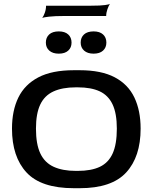

<svg xmlns="http://www.w3.org/2000/svg" viewBox="-20 -979 803 1009"><path d="M368 10Q196 10 119.5 -72.5Q43 -155 43 -303Q43 -398 76.5 -466.5Q110 -535 181.5 -572.5Q253 -610 368 -610H399Q512 -610 582.5 -573Q653 -536 686 -467Q719 -398 719 -303Q719 -155 643 -72.5Q567 10 399 10ZM378 -81H389Q460 -81 505 -102.5Q550 -124 572 -172.5Q594 -221 594 -303Q594 -383 571.5 -430.5Q549 -478 504 -499Q459 -520 389 -520H378Q308 -520 261 -498.5Q214 -477 191.5 -429.5Q169 -382 169 -303Q169 -221 192 -172.5Q215 -124 262 -102.5Q309 -81 378 -81ZM289 -697Q257 -697 239 -713Q221 -729 221 -755Q221 -782 238.5 -798Q256 -814 289 -814Q321 -814 338.5 -798Q356 -782 356 -755Q356 -729 338.5 -713Q321 -697 289 -697ZM472 -697Q440 -697 422 -713Q404 -729 404 -755Q404 -782 421.5 -798Q439 -814 472 -814Q504 -814 521.5 -798Q539 -782 539 -755Q539 -729 521.5 -713Q504 -697 472 -697ZM202 -885Q209 -894 215.5 -912Q222 -930 222 -949H458Q509 -949 532.5 -952.5Q556 -956 558 -959Q551 -949 544.5 -930.5Q538 -912 538 -895H322Q267 -895 238 -891.5Q209 -888 202 -885Z"/></svg>

Font: Red Rose Medium
Style: Regular
Weight: 500
Designer: Jaikishan Patel
Version: Version 2.000